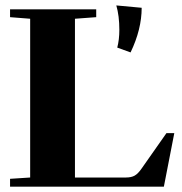

<svg xmlns="http://www.w3.org/2000/svg" viewBox="-20 -698 681 718"><path d="M418.5 -520Q426.3 -549.8 426.3 -586.4Q426.3 -638.7 415 -677.7L509.8 -668.9Q509.8 -588.4 468.3 -502ZM17.6 0V-29.3L92.8 -34.2V-627.9L17.6 -633.8V-663.1H339.8V-633.8L260.3 -627.9V-34.2H450.7Q471.2 -34.2 483.6 -41.3Q496.1 -48.3 509.3 -67.4L602.5 -200.2H631.8L592.8 0Z"/></svg>

Font: Elstob Grade
Style: Regular
Weight: 400
Designer: Peter S. Baker
Version: Version 1.015